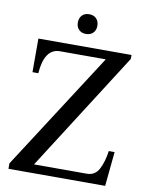

<svg xmlns="http://www.w3.org/2000/svg" viewBox="-94 -939 775 1007"><g transform="rotate(10 293.0 -436.0)"><path d="M247 -819Q247 -843 261 -857.5Q275 -872 299 -872Q323 -872 337 -857.5Q351 -843 351 -819Q351 -796 337 -781.5Q323 -767 299 -767Q275 -767 261 -781.5Q247 -796 247 -819ZM22 -29 425 -654H181Q99 -654 89 -521H58V-700H554V-679L150 -46H431Q475 -46 495.5 -85.5Q516 -125 524 -183H555L537 0H22Z"/></g></svg>

Font: Taviraj Medium
Style: Regular
Weight: 500
Designer: Katatrad Team
Foundry: CadsonDemak
Version: Version 1.030